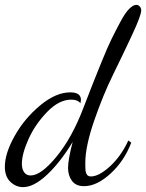

<svg xmlns="http://www.w3.org/2000/svg" viewBox="-36 -740 601 790"><path d="M295 -315Q284 -330 257 -330Q207 -330 158 -279.5Q109 -229 81.5 -168Q54 -107 54 -66Q54 -44 63.5 -31Q73 -18 90 -18Q133 -18 196.5 -95.5Q260 -173 306 -293Q331 -358 345 -393.5Q359 -429 383 -488Q407 -547 423.5 -580.5Q440 -614 459.5 -650.5Q479 -687 495.5 -703.5Q512 -720 525 -720Q533 -720 539 -713.5Q545 -707 545 -697Q545 -677 509 -599.5Q473 -522 430 -434.5Q387 -347 351 -242Q315 -137 315 -70Q315 -47 316 -37.5Q317 -28 322 -21Q327 -14 338 -14Q371 -14 416.5 -55.5Q462 -97 492 -162L504 -153Q475 -77 418.5 -25.5Q362 26 310 26Q276 26 260 4Q244 -18 244 -49Q244 -83 263 -156Q212 -72 157.5 -21Q103 30 59 30Q30 30 7 8.5Q-16 -13 -16 -54Q-16 -109 24.5 -181Q65 -253 129.5 -306.5Q194 -360 253 -360Q297 -360 297 -329Q297 -325 295 -315Z"/></svg>

Font: Dancing Script
Style: Regular
Weight: 400
Designer: Pablo Impallari
Foundry: Pablo Impallari. www.impallari.com
Version: Version 1.002